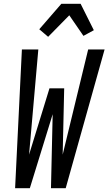

<svg xmlns="http://www.w3.org/2000/svg" viewBox="-20 -997 574 1017"><path d="M60 0 96 -735H183L134 -178L242 -529H320L312 -178L447 -735H534L328 0H250L259 -392L138 0ZM235 -802 188 -842 305 -977H407L477 -837L422 -807L347 -916Z"/></svg>

Font: Iosevka Medium
Style: Italic
Weight: 500
Italic angle: -9°
Monospace: yes
Designer: Belleve Invis
Foundry: Belleve Invis
Version: Version 32.5.0; ttfautohint (v1.8.4)